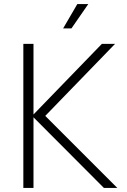

<svg xmlns="http://www.w3.org/2000/svg" viewBox="-20 -926 627 946"><path d="M492 0 145 -348V0H95V-710H145V-362L482 -710H547L203 -355L558 0ZM291 -786 361 -906H415L332 -786Z"/></svg>

Font: Geist ExtLt
Style: Regular
Weight: 400
Designer: Basement.studio, Andrés Briganti, Mateo Zaragoza
Foundry: Basement.studio, Vercel, Andrés Briganti, Guido Ferreyra, Mateo Zaragoza
Version: Version 1.401